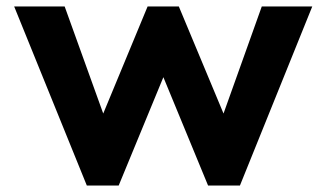

<svg xmlns="http://www.w3.org/2000/svg" viewBox="-20 -587 1023 597"><path d="M24 -567 250 -10H349L488 -347L627 -10H726L951 -567H794L675 -234L536 -567H439L301 -234L181 -567Z"/></svg>

Font: Rabbid Highway Sign IV
Style: Obl
Weight: 400
Foundry: Cannot Into Space Fonts
Version: Version 0.277